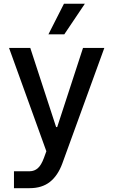

<svg xmlns="http://www.w3.org/2000/svg" viewBox="-20 -802 606 1027"><path d="M138.5 204.5H54.7V114H139.6Q164.1 113.6 182.2 97.8Q200.3 82 214.8 43.3L228 7.1L28.4 -545.5H142L280.2 -122.2H285.9L424 -545.5H538L313.2 72.8Q289.4 137.4 247 171Q204.5 204.5 138.5 204.5ZM239 -618.3 322.1 -782H433.9L323.9 -618.3Z"/></svg>

Font: Inter Zeller Medium
Style: Regular
Weight: 500
Designer: Rasmus Andersson; Joe Bland
Foundry: zeller
Version: Version 3.015;git-dec3a8cb1